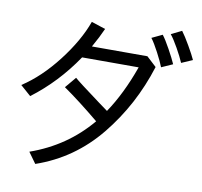

<svg xmlns="http://www.w3.org/2000/svg" viewBox="-91 -941 1118 1063"><g transform="rotate(10 467.5 -409.5)"><path d="M466 -267Q351 -362 263 -423L315 -485Q337 -465 463 -372L515 -334Q590 -445 646 -602H328Q224 -448 82 -341L23 -393Q126 -460 216.5 -577Q307 -694 347 -805L426 -779Q405 -731 371 -671H683L738 -620Q668 -397 526 -222.5Q384 -48 175 24L131 -37Q333 -108 466 -267ZM687 -775 746 -803Q764 -780 791 -731Q818 -682 831 -652L768 -624Q756 -655 731 -702.5Q706 -750 687 -775ZM789 -814 848 -843Q867 -818 895 -769.5Q923 -721 935 -694L873 -667Q859 -700 834 -744.5Q809 -789 789 -814Z"/></g></svg>

Font: Kakao Big Sans
Style: Regular
Weight: 400
Designer: Park Young-rak; Lee Sang-min; Kim Jung-jin; Min Bon; Park Min-gyu;
Foundry: Kakao Corporation
Version: Version 2.003